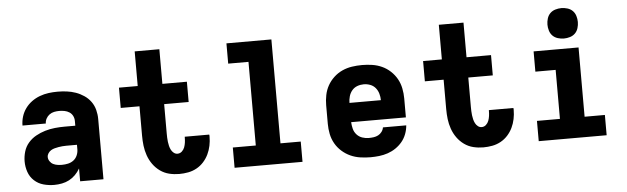

<svg xmlns="http://www.w3.org/2000/svg" viewBox="-49 -947 3697 1132"><g transform="rotate(-5 1800.0 -381.0)"><path d="M231 8Q199 8 168 -0.5Q137 -9 113.5 -30.5Q90 -52 79.5 -82.5Q69 -113 69 -145Q69 -174 77.5 -203Q86 -232 105.5 -254.5Q125 -277 151 -291.5Q177 -306 205.5 -314.5Q234 -323 263.5 -326Q293 -329 322 -329H385V-357Q385 -373 378 -387Q371 -401 358 -409.5Q345 -418 329.5 -421Q314 -424 298 -424Q283 -424 268 -421Q253 -418 240.5 -409Q228 -400 220.5 -386Q213 -372 213 -357H75Q75 -384 83 -410Q91 -436 107 -458Q123 -480 145 -496Q167 -512 192.5 -521.5Q218 -531 244.5 -534.5Q271 -538 298 -538Q326 -538 353 -534.5Q380 -531 405.5 -522Q431 -513 454 -497.5Q477 -482 493 -460Q509 -438 516 -411Q523 -384 523 -357V0H385V-76Q373 -55 356.5 -38.5Q340 -22 320 -11.5Q300 -1 277 3.5Q254 8 231 8ZM287 -106Q305 -106 323 -110Q341 -114 355.5 -125Q370 -136 377.5 -153.5Q385 -171 385 -189V-216H322Q310 -216 298.5 -215Q287 -214 275.5 -212Q264 -210 252.5 -207Q241 -204 231 -198Q221 -192 214 -181.5Q207 -171 207 -159Q207 -146 215 -134Q223 -122 235 -116Q247 -110 260.5 -108Q274 -106 287 -106Z M971 8Q941 8 912 1Q883 -6 858.5 -23.5Q834 -41 816.5 -65.5Q799 -90 789 -118.5Q779 -147 775.5 -176.5Q772 -206 772 -236V-410H661V-530H772V-735H918V-530H1063V-410H918V-236Q918 -224 918.5 -211.5Q919 -199 920.5 -186.5Q922 -174 925 -162Q928 -150 933.5 -139Q939 -128 949 -120Q959 -112 971 -112Q986 -112 997 -122Q1008 -132 1013 -145.5Q1018 -159 1020 -173.5Q1022 -188 1022 -203Q1022 -204 1022 -205Q1022 -206 1022 -208H1167Q1168 -205 1168 -202Q1168 -199 1168 -196Q1168 -169 1162.5 -142.5Q1157 -116 1145.5 -92Q1134 -68 1116 -48Q1098 -28 1074.5 -15Q1051 -2 1024.5 3Q998 8 971 8Z M1299 0V-120H1435V-615H1315V-735H1581V-120H1701V0Z M2103 8Q2073 8 2042.5 3.5Q2012 -1 1984.5 -13.5Q1957 -26 1934 -46.5Q1911 -67 1896 -93.5Q1881 -120 1875 -150Q1869 -180 1869 -210V-320Q1869 -350 1875 -380Q1881 -410 1895.5 -436Q1910 -462 1932.5 -483Q1955 -504 1982.5 -516.5Q2010 -529 2040 -533.5Q2070 -538 2100 -538Q2130 -538 2160 -533.5Q2190 -529 2217.5 -516.5Q2245 -504 2267.5 -483Q2290 -462 2304.5 -436Q2319 -410 2325 -380Q2331 -350 2331 -320V-208H2007Q2008 -188 2013 -168.5Q2018 -149 2031.5 -134Q2045 -119 2064 -112.5Q2083 -106 2103 -106Q2117 -106 2131.5 -108Q2146 -110 2158.5 -116.5Q2171 -123 2180 -135Q2189 -147 2191 -161H2329Q2327 -135 2317.5 -110Q2308 -85 2291.5 -65Q2275 -45 2253 -30Q2231 -15 2206 -6.5Q2181 2 2155 5Q2129 8 2103 8ZM2007 -322H2193Q2193 -341 2187.5 -360.5Q2182 -380 2169.5 -395Q2157 -410 2138.5 -417Q2120 -424 2100 -424Q2080 -424 2061.5 -417Q2043 -410 2030.5 -395Q2018 -380 2012.5 -360.5Q2007 -341 2007 -322Z M2771 8Q2741 8 2712 1Q2683 -6 2658.5 -23.5Q2634 -41 2616.5 -65.5Q2599 -90 2589 -118.5Q2579 -147 2575.5 -176.5Q2572 -206 2572 -236V-410H2461V-530H2572V-735H2718V-530H2863V-410H2718V-236Q2718 -224 2718.5 -211.5Q2719 -199 2720.5 -186.5Q2722 -174 2725 -162Q2728 -150 2733.5 -139Q2739 -128 2749 -120Q2759 -112 2771 -112Q2786 -112 2797 -122Q2808 -132 2813 -145.5Q2818 -159 2820 -173.5Q2822 -188 2822 -203Q2822 -204 2822 -205Q2822 -206 2822 -208H2967Q2968 -205 2968 -202Q2968 -199 2968 -196Q2968 -169 2962.5 -142.5Q2957 -116 2945.5 -92Q2934 -68 2916 -48Q2898 -28 2874.5 -15Q2851 -2 2824.5 3Q2798 8 2771 8Z M3099 0V-120H3235V-410H3115V-530H3381V-120H3501V0ZM3300 -590Q3282 -590 3264 -595.5Q3246 -601 3233.5 -613.5Q3221 -626 3215.5 -644Q3210 -662 3210 -680Q3210 -698 3215.5 -716Q3221 -734 3233.5 -746.5Q3246 -759 3264 -764.5Q3282 -770 3300 -770Q3318 -770 3336 -764.5Q3354 -759 3366.5 -746.5Q3379 -734 3384.5 -716Q3390 -698 3390 -680Q3390 -662 3384.5 -644Q3379 -626 3366.5 -613.5Q3354 -601 3336 -595.5Q3318 -590 3300 -590Z"/></g></svg>

Font: Iosevka Curly Heavy Extended
Style: Regular
Weight: 900
Width: 7
Monospace: yes
Designer: Belleve Invis
Foundry: Belleve Invis
Version: Version 11.1.0; ttfautohint (v1.8.3)